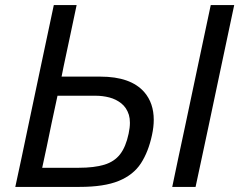

<svg xmlns="http://www.w3.org/2000/svg" viewBox="-20 -733 938 753"><path d="M292 0H40Q52.5 -59 64.5 -114Q76 -169 90 -235.5L140 -472.5Q154.5 -540.5 166.5 -597.5Q178.5 -654 191 -713H280.5Q268 -653 256 -597Q244 -540.5 229.5 -472.5L221.5 -432.5H373.5Q493 -432.5 546 -371.5Q583 -328.5 583 -263Q583 -235 576 -203Q562 -137.5 532.5 -92.2Q503 -47 445.8 -23.5Q388.5 0 292 0ZM145.5 -75H288.5Q349.5 -75 389 -87Q428.5 -99 451 -128Q473.5 -157 484.5 -209Q489.5 -232.5 489.5 -251.5Q489.5 -269 485.5 -282.5Q476.5 -311 455.8 -327.5Q435 -344 408.8 -350.8Q382.5 -357.5 356.5 -357.5H205.5L182.5 -250.5Q172.5 -201.5 163.8 -160.2Q155 -119 145.5 -75ZM655.5 0Q668 -59.5 679.5 -114.5Q691 -169 705.5 -236L755.5 -472.5Q770 -541 782 -597.5Q794 -653.5 806.5 -713H898.5Q886 -653.5 874 -597.5Q862 -541 847.5 -472.5L797.5 -236Q783 -169 771.5 -114.2Q760 -59.5 747 0Z"/></svg>

Font: Heraclito
Style: Italic
Weight: 400
Italic angle: -12°
Designer: Kostas Bartsokas (font) & Cristiano Sobral (main changes)
Foundry: Kostas Bartsokas (font) & Cristiano Sobral (main changes)
Version: Version 1.00;July 8, 2020;FontCreator 13.0.0.2655 64-bit